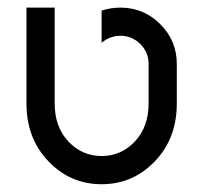

<svg xmlns="http://www.w3.org/2000/svg" viewBox="-20 -469 528 499"><path d="M439.5 -200.2Q439.5 -108.9 382.3 -49.6Q325.2 9.8 244.1 9.8Q163.1 9.8 106 -49.6Q48.8 -108.9 48.8 -200.2V-449.2H122.1V-200.2Q122.1 -139.2 157.7 -101.3Q193.4 -63.5 244.1 -63.5Q294.9 -63.5 330.6 -101.3Q366.2 -139.2 366.2 -200.2V-302.7Q366.2 -333 344.7 -354.5Q323.2 -376 293 -376Q264.6 -376 244.1 -357.4V-441.4Q267.1 -449.2 293 -449.2Q353.5 -449.2 396.5 -406.2Q439.5 -363.3 439.5 -302.7Z"/></svg>

Font: Catrinity
Style: Regular
Weight: 400
Designer: Alexander Lange
Foundry: High-Logic / Made with FontCreator
Version: Version 2.090;May 20, 2024;FontCreator 15.0.0.2974 64-bit